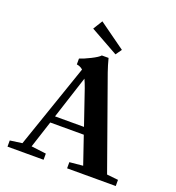

<svg xmlns="http://www.w3.org/2000/svg" viewBox="-152 -981 1007 1101"><g transform="rotate(20 352.0 -430.5)"><path d="M418.9 -709 248.5 -804.2 283.7 -861.3 444.8 -745.6ZM18.1 0V-37.6L91.8 -47.9L268.6 -561.5Q252.4 -576.2 230.5 -579.1V-614.7Q255.9 -622.6 295.9 -642.6Q335.9 -662.6 347.7 -676.3H388.7Q399.4 -634.8 412.6 -596.7L609.4 -44.9L678.7 -37.6V0H381.8V-37.6L463.4 -45.4L405.8 -213.9H201.2L147.5 -48.8L238.3 -37.6V0ZM319.8 -466.3Q309.6 -495.1 299.3 -517.1L214.8 -256.3H391.6Z"/></g></svg>

Font: Elstob 8pt SemiBold
Style: Regular
Weight: 600
Designer: Peter S. Baker
Version: Version 1.015